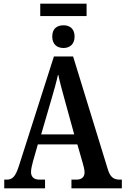

<svg xmlns="http://www.w3.org/2000/svg" viewBox="-20 -1020 680 1040"><path d="M198 -933H449V-1000H198ZM324 -760C355 -760 384 -778 384 -822C384 -867 355 -883 324 -883C291 -883 263 -867 263 -822C263 -778 291 -760 324 -760ZM3 0H224V-47H194C162 -47 148 -63 148 -89C148 -106 155 -131 159 -147L185 -238H399L428 -137C433 -121 438 -100 438 -86C438 -60 421 -47 394 -47H367V0H640V-47H629C596 -47 577 -60 564 -103L376 -714H272L83 -123C63 -60 46 -47 15 -47H3ZM203 -292 259 -484C273 -531 286 -578 295 -619C303 -578 317 -529 331 -477L382 -292Z"/></svg>

Font: Noto Serif Condensed Semi
Style: Regular
Weight: 600
Width: 3
Designer: Monotype Design Team
Foundry: Monotype Imaging Inc.
Version: Version 1.002